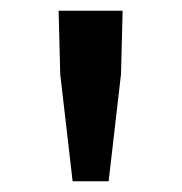

<svg xmlns="http://www.w3.org/2000/svg" viewBox="-20 -795 338 357"><path d="M115 -458H182L205 -657L208 -775H89L92 -657Z"/></svg>

Font: Noto Sans CJK JP Medium
Style: Regular
Weight: 500
Designer: Ryoko NISHIZUKA (kana & ideographs); Paul D. Hunt (Latin, Greek & Cyrillic); Wenlong ZHANG (bopomofo); Sandoll Communica
Foundry: Adobe Systems Incorporated
Version: Version 1.004;PS 1.004;hotconv 1.0.82;makeotf.lib2.5.63406